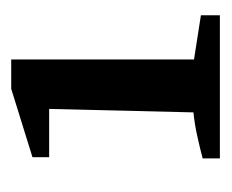

<svg xmlns="http://www.w3.org/2000/svg" viewBox="-54 -724 403 334"><g transform="rotate(-90 147.0 -556.5)"><path d="M39 -375V-405Q58 -410 78.5 -414.5Q99 -419 119 -421L125 -672H41V-701L160 -738H211V-420L288 -408V-375Z"/></g></svg>

Font: Piazzolla Thin
Style: Bold
Weight: 700
Version: Version 2.005